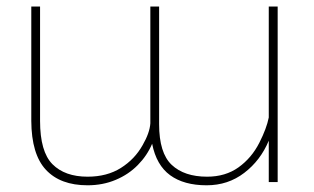

<svg xmlns="http://www.w3.org/2000/svg" viewBox="-20 -548 945 578"><path d="M760.7 -118.2Q782.7 -161.6 789.1 -194.3V-528.3H815.9V0H789.1V-124.5Q764.2 -64.9 715.3 -27.6Q666.5 9.8 602.1 9.8Q533.7 9.8 492.2 -20.5Q450.7 -50.8 438 -115.2Q422.9 -79.6 395 -51.3Q367.2 -22.9 328.4 -6.6Q289.6 9.8 243.7 9.8Q161.6 9.8 118.2 -36.9Q74.7 -83.5 74.2 -184.1V-528.3H100.6V-184.1Q100.6 -91.3 137.9 -53.7Q175.3 -16.1 243.7 -16.1Q302.2 -16.1 344 -42.5Q385.7 -68.8 409.2 -110.8Q430.7 -147.9 432.6 -176.8V-528.3H459V-174.3Q459 -87.4 496.8 -51.8Q534.7 -16.1 603.5 -16.1Q658.7 -16.1 698 -44.2Q737.3 -72.3 760.7 -118.2Z"/></svg>

Font: Mardoto Thin
Style: Regular
Weight: 250
Designer: Christian Robertson, Vahan Hovhannisyan
Foundry: Google
Version: Version 1.000